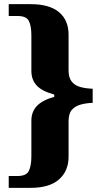

<svg xmlns="http://www.w3.org/2000/svg" viewBox="-20 -780 487 924"><path d="M22 124V67H65Q107 67 119 42Q131 17 131 -28V-199Q131 -242 157.5 -270Q184 -298 241 -314V-325Q182 -341 156.5 -368.5Q131 -396 131 -439V-609Q131 -655 119 -679Q107 -703 65 -703H22V-760H128Q218 -760 264 -721.5Q310 -683 310 -613V-441Q310 -406 325.5 -387Q341 -368 367.5 -361Q394 -354 426 -353V-285Q394 -284 367.5 -276.5Q341 -269 325.5 -251Q310 -233 310 -196V-26Q310 43 264 83.5Q218 124 128 124Z"/></svg>

Font: Noto Serif Thai ExtraBold
Style: Regular
Weight: 800
Version: Version 2.001